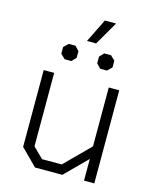

<svg xmlns="http://www.w3.org/2000/svg" viewBox="-122 -910 803 992"><g transform="rotate(15 279.5 -413.5)"><path d="M75 -87V-498H131V-105L186 -51H291L423 -183V-498H479V0H424V-116L308 0H162ZM314 -827H374L301 -701H252ZM141 -603V-639L165 -662H201L223 -639V-603L201 -580H165ZM333 -603V-639L355 -662H391L415 -639V-603L391 -580H355Z"/></g></svg>

Font: Chakra Petch Light
Style: Regular
Weight: 300
Designer: Katatrad Aksorn Co.,Ltd.
Foundry: Cadson Demak Co.,Ltd.
Version: Version 1.000; ttfautohint (v1.6)